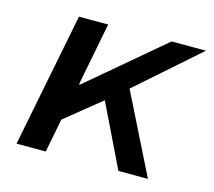

<svg xmlns="http://www.w3.org/2000/svg" viewBox="-78 -585 756 679"><g transform="rotate(15 300.0 -245.5)"><path d="M35 0 132 -491H239L194 -260H198L471 -491H597L336 -261L166 -123L142 0ZM290 -243 359 -315 516 0H408Z"/></g></svg>

Font: Source Code Pro ExtraLight SemiBold
Style: Italic
Weight: 600
Italic angle: -11°
Monospace: yes
Version: Version 1.016;hotconv 1.0.116;makeotfexe 2.5.65601